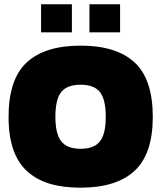

<svg xmlns="http://www.w3.org/2000/svg" viewBox="-20 -867 754 897"><path d="M171.9 -715.8V-847.2H315.9V-715.8ZM397.9 -715.8V-847.2H541V-715.8ZM356.9 9.8Q274.4 9.8 212.9 -8.5Q151.4 -26.9 107.7 -66.2Q64 -105.5 42 -168.9Q20 -232.4 20 -320.8Q20 -496.6 104.7 -575.2Q189.5 -653.8 356.9 -653.8Q523.9 -653.8 608.9 -575.2Q693.8 -496.6 693.8 -320.8Q693.8 -147.5 608.6 -68.8Q523.4 9.8 356.9 9.8ZM356.9 -171.9Q419.4 -171.9 446.8 -206.5Q474.1 -241.2 474.1 -320.8Q474.1 -402.3 447 -436.8Q419.9 -471.2 356.9 -471.2Q293.5 -471.2 266.1 -437Q238.8 -402.8 238.8 -320.8Q238.8 -241.2 266.4 -206.5Q293.9 -171.9 356.9 -171.9Z"/></svg>

Font: Kanit ExtraBold
Style: Regular
Weight: 800
Designer: Katatrad Team
Foundry: CadsonDemak
Version: Version 1.000;PS 001.000;hotconv 1.0.88;makeotf.lib2.5.64775